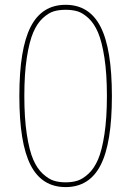

<svg xmlns="http://www.w3.org/2000/svg" viewBox="-20 -760 540 790"><path d="M298.8 -713.4Q277.3 -719.7 250 -719.7Q222.7 -719.7 201.2 -713.4Q179.7 -707 156.2 -685.5Q132.8 -664.1 116.7 -626.5Q100.6 -588.9 90.3 -522.5Q80.1 -456.1 80.1 -365.2Q80.1 -274.4 90.3 -207.5Q100.6 -140.6 116.7 -103.5Q132.8 -66.4 156.2 -44.9Q179.7 -23.4 201.2 -16.6Q222.7 -9.8 250 -9.8Q277.3 -9.8 298.8 -16.6Q320.3 -23.4 343.8 -44.9Q367.2 -66.4 383.3 -103.5Q399.4 -140.6 409.7 -207.5Q419.9 -274.4 419.9 -365.2Q419.9 -456.1 409.7 -522.5Q399.4 -588.9 383.3 -626.5Q367.2 -664.1 343.8 -685.5Q320.3 -707 298.8 -713.4ZM394 -80.6Q347.7 9.8 250 9.8Q152.3 9.8 106 -80.6Q59.6 -170.9 59.6 -364.7Q59.6 -558.6 106 -649.4Q152.3 -740.2 250 -740.2Q347.7 -740.2 394 -649.4Q440.4 -558.6 440.4 -364.7Q440.4 -170.9 394 -80.6Z"/></svg>

Font: Rounded Mgen+ 1m thin
Style: Regular
Weight: 100
Designer: [Source Han Sans]
Ryoko NISHIZUKA  (kana & ideographs); Paul D. Hunt (Latin, Greek & Cyrillic); Wenlong ZHANG  (bopomofo
Version: Version 1.059.20150602